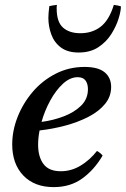

<svg xmlns="http://www.w3.org/2000/svg" viewBox="-20 -754 515 786"><path d="M435 -398Q435 -359 410 -328.5Q385 -298 342.5 -276Q300 -254 248 -240Q196 -226 142 -220Q136 -189 136 -162Q136 -112 158 -82.5Q180 -53 229 -53Q272 -53 310 -76Q348 -99 377 -136Q393 -127 400 -117Q366 -59 317 -23.5Q268 12 200 12Q121 12 75.5 -35.5Q30 -83 30 -163Q30 -219 52 -275Q74 -331 113.5 -377.5Q153 -424 207.5 -452Q262 -480 326 -480Q382 -480 408.5 -458Q435 -436 435 -398ZM150 -255Q197 -261 240.5 -277.5Q284 -294 312 -321.5Q340 -349 340 -389Q340 -411 330 -424.5Q320 -438 298 -438Q267 -438 238 -411.5Q209 -385 186 -343Q163 -301 150 -255ZM213 -734Q212 -728 212 -725.5Q212 -723 212 -719Q212 -664 238 -641Q264 -618 309 -618Q358 -618 392.5 -645Q427 -672 446 -734Q463 -732 475 -728Q475 -709 465.5 -678Q456 -647 436 -615Q416 -583 383 -561Q350 -539 302 -539Q257 -539 229.5 -559.5Q202 -580 190 -613Q178 -646 178 -681Q178 -690 179 -702Q180 -714 182 -729Q190 -731 197.5 -732Q205 -733 213 -734Z"/></svg>

Font: Tiro Devanagari Marathi
Style: Italic
Weight: 400
Italic angle: -11°
Designer: Devanagari: John Hudson & Fiona Ross, assisted by Paul Hanslow. Latin: John Hudson with Paul Hanslow, assisted by Kaja S
Foundry: Tiro Typeworks Ltd.
Version: Version 1.52